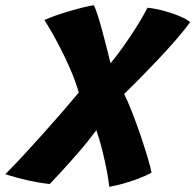

<svg xmlns="http://www.w3.org/2000/svg" viewBox="-51 -691 746 733"><path d="M249.9 -337.9Q236.8 -382.2 217.3 -427.2Q197.9 -472.1 177.5 -511.2Q157.1 -550.4 141 -577.8Q124.9 -605.2 118.6 -614.8Q135.4 -622.2 160.2 -631.1Q185.1 -639.9 212.7 -648.1Q240.2 -656.2 265.2 -662.4Q290.2 -668.6 307.4 -671.1Q315.1 -655.2 323.9 -626.7Q332.8 -598.1 341.6 -565.1Q350.5 -532 358.2 -501.2Q365.9 -470.5 370.9 -449.6Q392.5 -475.2 413.3 -504.2Q434.1 -533.2 453.1 -562Q472 -590.8 487.1 -616.4Q502.1 -642 512.1 -661.5Q542.8 -658.4 576.8 -649Q610.8 -639.6 637.8 -627.9Q664.9 -616.2 674.6 -606.4Q654.8 -578.2 622.6 -541.1Q590.4 -504 553.5 -464.9Q516.6 -425.9 482.2 -391Q447.8 -356.1 423 -332.2Q437.5 -303.4 453.9 -261.1Q470.4 -218.8 485.8 -173.4Q501.2 -128 512.6 -90Q523.9 -52 527.6 -31.6Q503.8 -18.9 474.8 -8.1Q445.8 2.8 417.2 10.5Q388.6 18.2 366.2 22.1Q363.2 -3.6 356.8 -38.7Q350.2 -73.8 340.4 -113.8Q330.6 -153.8 316.9 -194Q302.4 -174.5 284.9 -152.7Q267.5 -130.9 248.9 -109.5Q230.4 -88.1 212.7 -68.3Q195 -48.5 179.7 -32.1Q164.4 -15.6 153.8 -4.2Q143.1 7.2 138.9 11.5Q60.2 3.1 -31 -25.9Q0.2 -56.9 37.4 -96.9Q74.5 -137 112.9 -179.9Q151.4 -222.9 186.8 -263.7Q222.1 -304.5 249.9 -337.9Z"/></svg>

Font: Grandstander Thin
Style: Italic
Weight: 100
Italic angle: -15°
Designer: Tyler Finck
Foundry: Etcetera Type Co
Version: Version 1.200